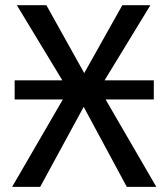

<svg xmlns="http://www.w3.org/2000/svg" viewBox="-20 -727 655 747"><path d="M45.6 -706.7H160.5L307.7 -442.6L455.9 -706.7H565.1L366.7 -381.5L588.2 0H473.3L305.6 -311.3L136.4 0H27.2L245.6 -376.4ZM37 -340.1V-414.4H578.4V-340.1Z"/></svg>

Font: Fira Code Retina
Style: Regular
Weight: 450
Monospace: yes
Designer: Carrois Corporate, Edenspiekermann AG, Nikita Prokopov
Foundry: Carrois Corporate, Edenspiekermann AG, Nikita Prokopov
Version: Version 6.002